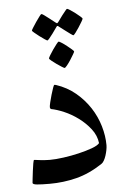

<svg xmlns="http://www.w3.org/2000/svg" viewBox="-51 -720 502 764"><g transform="rotate(-5 200.0 -338.0)"><path d="M355 -128.4Q355 -119.6 352.8 -108.4Q350.6 -97.2 347.2 -86.7Q343.8 -76.2 338.9 -67.6Q334 -59.1 328.6 -55.7Q276.4 -21 224.1 -7.8Q171.9 5.4 117.2 5.4Q84.5 5.4 66.7 3.7Q48.8 2 48.8 -3.9Q48.8 -5.9 50.5 -20.3Q52.2 -34.7 54.2 -51.3Q56.2 -67.9 58.6 -81.3Q61 -94.7 63 -94.7Q64.5 -94.7 71.3 -93.8Q78.1 -92.8 87.4 -91.8Q96.7 -90.8 106.9 -90.1Q117.2 -89.4 125.5 -89.4Q148.9 -89.4 180.4 -93.8Q211.9 -98.1 241.9 -105.2Q272 -112.3 295.4 -120.8Q318.8 -129.4 326.2 -138.7Q322.8 -169.4 302.5 -195.6Q282.2 -221.7 255.1 -241.7Q228 -261.7 198.7 -274.2Q169.4 -286.6 147.5 -290.5Q145.5 -292 144.5 -294.2Q143.6 -296.4 143.6 -298.3Q143.6 -303.7 147 -317.9Q150.4 -332 154.8 -347.2Q159.2 -362.3 163.3 -373.8Q167.5 -385.3 168.9 -385.3Q171.4 -385.3 175.3 -384.3Q219.7 -369.6 253.2 -341.6Q286.6 -313.5 309.3 -278.6Q332 -243.7 343.5 -204.3Q355 -165 355 -128.4ZM304.2 -638.2Q304.2 -635.7 298.3 -625.7Q292.5 -615.7 285.2 -604.5Q277.8 -593.3 271 -584.2Q264.2 -575.2 261.7 -575.2Q260.3 -575.2 251.7 -581.3Q243.2 -587.4 232.9 -595.2Q221.2 -603.5 206.5 -615.2Q204.1 -617.7 201.7 -617.7Q199.7 -617.7 197.3 -613.8Q187 -599.6 179.2 -588.4Q171.9 -578.6 165.5 -571Q159.2 -563.5 157.2 -563.5Q155.8 -563.5 146.5 -569.6Q137.2 -575.7 126.7 -583.7Q116.2 -591.8 107.7 -598.9Q99.1 -606 99.1 -607.9Q99.1 -609.9 105.5 -620.1Q111.8 -630.4 119.4 -641.4Q127 -652.3 133.8 -661.4Q140.6 -670.4 142.1 -670.4Q145.5 -670.4 153.6 -664.3Q161.6 -658.2 171.4 -650.9L195.8 -631.8Q200.2 -628.4 201.2 -628.4Q202.6 -628.4 206.5 -632.8L224.6 -657.7Q231.9 -666.5 237.8 -674.3Q243.7 -682.1 246.1 -682.1Q248.5 -682.1 258.1 -676Q267.6 -669.9 277.8 -662.1Q288.1 -654.3 296.1 -647.2Q304.2 -640.1 304.2 -638.2ZM215.8 -448.7Q213.9 -448.7 204.6 -454.6Q195.3 -460.4 184.8 -467.8Q174.3 -475.1 165.8 -482.2Q157.2 -489.3 157.2 -491.7Q157.2 -494.1 163.3 -504.4Q169.4 -514.6 177.2 -525.9Q185.1 -537.1 192.1 -546.1Q199.2 -555.2 201.2 -555.2Q203.6 -555.2 213.1 -549.1Q222.7 -543 232.9 -534.9Q243.2 -526.9 251.2 -519.8Q259.3 -512.7 259.3 -510.7Q259.3 -508.8 253.4 -498.8Q247.6 -488.8 240.5 -477.8Q233.4 -466.8 226.1 -457.8Q218.8 -448.7 215.8 -448.7Z"/></g></svg>

Font: Accordance
Style: Italic
Weight: 400
Italic angle: -11°
Version: Version 1.2 (build January 31, 2020) Miklal Software Solutio